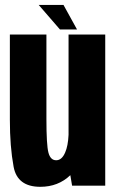

<svg xmlns="http://www.w3.org/2000/svg" viewBox="-20 -734 462 759"><path d="M265 0 258 -41.5Q210 4.5 139.5 4.5Q48.5 4.5 33.8 -74.8Q19 -154 19 -261V-597.5H163.5V-264Q163.5 -160.5 171.5 -130.5Q179.5 -100.5 202 -100.5Q224.5 -100.5 237.5 -131Q249 -157 251 -201V-597.5H396V0ZM217 -617.5 133 -714.5H231L284.5 -617.5Z"/></svg>

Font: Anybody Condensed Regular
Style: Bold
Weight: 700
Width: 3
Designer: Tyler Finck
Foundry: Etcetera Type Company
Version: Version 1.010; ttfautohint (v1.8.3) -l 8 -r 50 -G 200 -x 14 